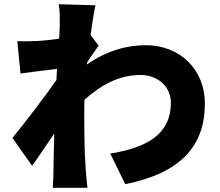

<svg xmlns="http://www.w3.org/2000/svg" viewBox="-20 -837 1040 909"><path d="M393 -543C411 -569 434 -604 447 -621L409 -671C417 -731 425 -781 432 -812L258 -817C264 -783 263 -751 263 -720C263 -710 262 -685 260 -654C223 -648 187 -645 160 -643C119 -641 94 -641 62 -642L77 -489C130 -496 199 -505 250 -511L247 -458C188 -373 95 -253 39 -184L132 -52C159 -89 199 -150 237 -205C235 -142 234 -90 233 -30C233 -14 232 27 230 52H394C391 28 387 -15 386 -33C379 -128 379 -225 379 -300C379 -321 379 -342 380 -365C460 -436 545 -482 645 -482C726 -482 789 -428 789 -350C789 -204 679 -138 502 -110L573 35C836 -18 950 -146 950 -347C950 -509 831 -623 670 -623C584 -623 488 -599 392 -532Z"/></svg>

Font: Noto Sans T Chinese Black
Style: Bold
Weight: 900
Designer: Ryoko NISHIZUKA (kana & ideographs); Paul D. Hunt (Latin, Greek & Cyrillic); Wenlong ZHANG (bopomofo); Sandoll Communica
Foundry: Adobe Systems Incorporated
Version: Version 1.000;PS 1;hotconv 1.0.78;makeotf.lib2.5.61930